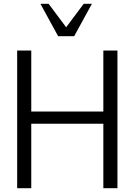

<svg xmlns="http://www.w3.org/2000/svg" viewBox="-20 -987 706 1007"><path d="M596 0V-722H522V-402H144V-722H70V0H144V-338H522V0ZM285 -797H369L462 -967H419L327 -844L235 -967H192Z"/></svg>

Font: Perun Light
Style: Regular
Weight: 300
Foundry: Copyright (c) Stefan Peev, Context Ltd, 2016
Version: Version 1.089